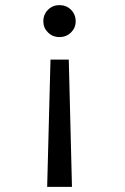

<svg xmlns="http://www.w3.org/2000/svg" viewBox="-20 -731 490 751"><path d="M212.5 -711Q239.5 -711 257.8 -692.8Q276 -674.5 276 -647.5Q276 -622 257.8 -604Q239.5 -586 212.5 -586Q186 -586 167.8 -604Q149.5 -622 149.5 -647.5Q149.5 -674.5 167.8 -692.8Q186 -711 212.5 -711ZM249 -498 261.5 0H164.5L177.5 -498Z"/></svg>

Font: League Mono Condensed
Style: Regular
Weight: 400
Width: 1
Designer: Tyler Finck
Foundry: The League of Moveable Type / Tyler Finck
Version: Version 2.210